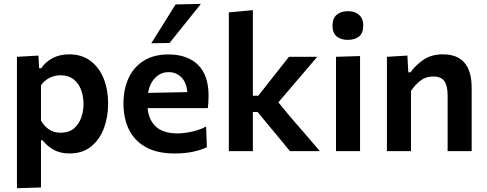

<svg xmlns="http://www.w3.org/2000/svg" viewBox="-20 -798 2570 1014"><path d="M69.5 196V-498L183 -504.5L186.5 -437.5H197.5Q219.5 -470.5 257.2 -490.8Q295 -511 345.5 -511Q412 -511 458 -476.5Q504 -442 527.5 -383Q551 -324 551 -250Q551 -180.5 528.8 -120.8Q506.5 -61 461.2 -24.2Q416 12.5 347 12.5Q300 12.5 265.2 -6Q230.5 -24.5 205 -57H196.5V192ZM301 -97Q342.5 -97 369 -118.5Q395.5 -140 408.2 -174.8Q421 -209.5 421 -249Q421 -290.5 407.8 -324.8Q394.5 -359 367.8 -379.8Q341 -400.5 300 -400.5Q269.5 -400.5 242 -387Q214.5 -373.5 196.5 -347.5V-161Q213.5 -131.5 239.2 -114.2Q265 -97 301 -97Z M903 12.5Q809 12.5 749 -21.5Q689 -55.5 660.5 -115Q632 -174.5 632 -251Q632 -327 659.2 -385.8Q686.5 -444.5 739.5 -477.5Q792.5 -510.5 869.5 -510.5Q969 -510.5 1025.2 -456Q1081.5 -401.5 1081.5 -292.5Q1081.5 -254.5 1077.5 -227H759.5Q765 -164 803.8 -128.8Q842.5 -93.5 917.5 -93.5Q949 -93.5 991 -102.2Q1033 -111 1068.5 -129.5L1072.5 -20.5Q1044 -6.5 1000.8 3Q957.5 12.5 903 12.5ZM870.5 -417Q829 -417 799.8 -387.2Q770.5 -357.5 762 -307.5L969 -311.5Q965.5 -361 938.5 -389Q911.5 -417 870.5 -417ZM779 -569.5Q811 -620.5 843.2 -672Q875.5 -723.5 907 -774.5L1041 -777.5Q998 -724 956.8 -672.5Q915.5 -621 875.5 -571Z M1188.5 0V-732.5L1315.5 -744.5V-292.5H1344L1401 -365Q1427 -398 1453.5 -431.5Q1480 -465 1506 -498H1655.5Q1617.5 -453 1579.5 -409Q1541.5 -364.5 1504 -320.5L1450 -257.5L1514 -180Q1553 -135 1592 -89.8Q1631 -44.5 1669 0H1511Q1485 -32 1458.8 -63.8Q1432.5 -95.5 1406.5 -126.5L1340.5 -206.5H1315.5V0Z M1754.5 0V-498L1881.5 -502V0ZM1816.5 -587.5Q1780 -587.5 1758 -605.8Q1736 -624 1736 -664Q1736 -700.5 1758 -719.8Q1780 -739 1817.5 -739Q1855 -739 1876.8 -719Q1898.5 -699 1898.5 -664Q1898.5 -624 1876.8 -605.8Q1855 -587.5 1816.5 -587.5Z M2023.5 0V-498L2131.5 -504.5L2136.5 -416H2148Q2173 -452 2215 -481.5Q2257 -511 2319 -511Q2471 -511 2471 -334V0H2344V-295Q2344 -344 2327.2 -369Q2310.5 -394 2267 -394Q2228.5 -394 2200 -371.8Q2171.5 -349.5 2150.5 -317.5V0Z"/></svg>

Font: Heraclito SemiBold
Style: Regular
Weight: 600
Designer: Kostas Bartsokas (font) & Cristiano Sobral (main changes)
Foundry: Kostas Bartsokas (font) & Cristiano Sobral (main changes)
Version: Version 1.00;July 8, 2020;FontCreator 13.0.0.2655 64-bit